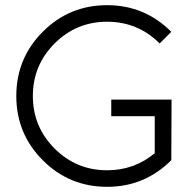

<svg xmlns="http://www.w3.org/2000/svg" viewBox="-20 -711 745 742"><path d="M643 -326 642 -92Q539 11 394 11Q248 11 145.5 -91.5Q43 -194 43 -340Q43 -486 145.5 -588.5Q248 -691 394 -691Q539 -691 642 -588L597 -543Q513 -627 394 -627Q275 -627 191 -543Q107 -459 107 -340Q107 -221 191 -137Q275 -53 394 -53Q499 -53 578 -119V-262H410V-326Z"/></svg>

Font: Timtura
Style: Regular
Weight: 400
Version: Version 1.0